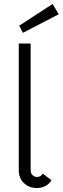

<svg xmlns="http://www.w3.org/2000/svg" viewBox="-20 -946 317 971"><path d="M167 -51Q187 -51 196 -68L240 -35Q232 -18 212 -6.5Q192 5 167 5Q127 5 101 -20Q75 -45 75 -85V-726H135V-84Q135 -70 144.5 -60.5Q154 -51 167 -51ZM77 -816 246 -926 277 -874 96 -780Z"/></svg>

Font: Bellota
Style: Regular
Weight: 400
Designer: Kemie Guaida
Foundry: Kemie Guaida
Version: Version 4.001